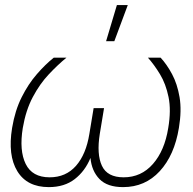

<svg xmlns="http://www.w3.org/2000/svg" viewBox="-20 -748 778 774"><path d="M176.8 6.3Q88.9 6.3 49.8 -57.9Q10.7 -122.1 28.8 -232.4Q40.5 -302.7 67.4 -356.2Q94.2 -409.7 128.7 -449.2Q163.1 -488.8 196.8 -515.6H248Q213.4 -487.3 177 -448.7Q140.6 -410.2 112.3 -356.9Q84 -303.7 71.8 -231.9Q57.1 -141.1 83.5 -87.2Q109.9 -33.2 180.2 -33.2Q245.6 -33.2 286.4 -79.6Q327.1 -126 340.3 -208.5L357.4 -312H399.4L382.3 -208.5Q369.1 -126 390.9 -79.6Q412.6 -33.2 478.5 -33.2Q549.3 -33.2 596.4 -86.9Q643.6 -140.6 658.2 -231.9Q670.4 -303.7 659.4 -356.9Q648.4 -410.2 625 -448.7Q601.6 -487.3 576.2 -515.6H627.4Q652.3 -488.8 673.6 -449.2Q694.8 -409.7 703.9 -356.2Q712.9 -302.7 701.2 -232.4Q683.1 -122.1 624 -57.9Q564.9 6.3 476.1 6.3Q412.6 6.3 381.1 -26.1Q349.6 -58.6 344.7 -111.3Q322.8 -58.1 281.2 -25.9Q239.7 6.3 176.8 6.3ZM407.7 -582 451.2 -727.5H495.1L440.9 -582Z"/></svg>

Font: Inter Display ExtraLight
Style: Italic
Weight: 200
Italic angle: -9.39999°
Designer: Rasmus Andersson
Foundry: rsms
Version: Version 4.000;git-a52131595